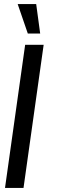

<svg xmlns="http://www.w3.org/2000/svg" viewBox="-20 -919 280 939"><path d="M4.5 0 103 -700H193.5L95 0ZM66.5 -899H157L176.5 -755H116Z"/></svg>

Font: Urbanist Medium
Style: Italic
Weight: 500
Italic angle: -8°
Designer: Corey Hu
Foundry: Corey Hu
Version: Version 1.330; ttfautohint (v1.8.4.7-5d5b)